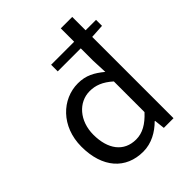

<svg xmlns="http://www.w3.org/2000/svg" viewBox="-224 -925 1067 1067"><g transform="rotate(-45 310.0 -391.5)"><path d="M277 13C343 13 399 -20 441 -62H444L451 0H527V-639L609 -644V-691H527V-796H437V-691H256V-639H437V-543L441 -450C393 -489 352 -513 288 -513C164 -513 53 -409 53 -250C53 -84 141 13 277 13ZM297 -63C201 -63 147 -136 147 -250C147 -358 216 -436 304 -436C349 -436 390 -421 437 -379V-138C391 -88 347 -63 297 -63Z"/></g></svg>

Font: Noto Sans JP
Style: Regular
Weight: 400
Designer: Ryoko NISHIZUKA  (kana, bopomofo & ideographs); Paul D. Hunt (Latin, Greek & Cyrillic); Sandoll Communications , Soo-you
Foundry: Adobe
Version: Version 2.002;hotconv 1.0.116;makeotfexe 2.5.65601